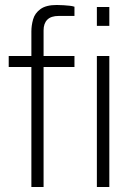

<svg xmlns="http://www.w3.org/2000/svg" viewBox="-20 -751 537 771"><path d="M106 0V-482H15V-526H106V-625Q106 -649 113 -673.5Q120 -698 142.5 -714.5Q165 -731 208 -731Q223 -731 235.5 -730Q248 -729 259 -728Q270 -727 279 -724V-687H216Q185 -687 170 -672Q155 -657 155 -629V-526H279V-482H155V0ZM369 -647V-723H419V-647ZM369 0V-526H419V0Z"/></svg>

Font: Archivo SemiExpanded Thin
Style: Regular
Weight: 250
Width: 6
Designer: Hector Gatti
Foundry: Omnibus-Type
Version: Version 2.001